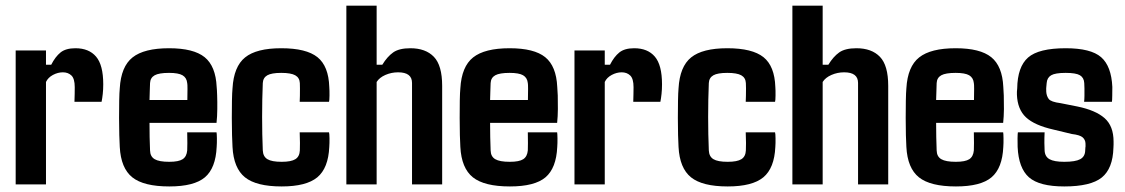

<svg xmlns="http://www.w3.org/2000/svg" viewBox="-20 -654 3992 681"><path d="M143.1 0H35.6V-475.1H143.1V-424.3H161.6Q176.3 -453.1 194.8 -468Q213.4 -482.9 247.6 -482.9Q295.4 -482.9 320.8 -453.1Q346.2 -423.3 346.2 -355Q346.2 -336.9 344.5 -321Q342.8 -305.2 340.3 -293H244.1Q244.6 -302.7 244.9 -321.3Q245.1 -339.8 245.1 -344.7Q245.1 -375 233.4 -386.2Q221.7 -397.5 203.1 -397.5Q185.1 -397.5 167.7 -388.2Q150.4 -378.9 143.1 -363.3Z M580.6 7.3Q489.7 7.3 449.2 -25.1Q408.7 -57.6 404.8 -132.8Q403.8 -146.5 403.1 -174.6Q402.3 -202.6 402.3 -235.4Q402.3 -268.1 402.8 -296.9Q403.3 -325.7 404.8 -340.8Q409.2 -418 450.2 -450.4Q491.2 -482.9 579.6 -482.9Q666.5 -482.9 705.8 -451.2Q745.1 -419.4 748.5 -345.7Q749.5 -337.4 750.2 -315.4Q751 -293.5 750.7 -267.1Q750.5 -240.7 748 -218.3H510.3Q510.3 -192.4 510.7 -167.7Q511.2 -143.1 512.2 -120.6Q512.7 -98.6 528.6 -89.4Q544.4 -80.1 580.1 -80.1Q613.8 -80.1 627.9 -89.4Q642.1 -98.6 644 -120.6Q645 -140.1 644 -184.6H748Q749 -180.7 749.3 -163.3Q749.5 -146 748.5 -132.8Q745.1 -57.6 706.8 -25.1Q668.5 7.3 580.6 7.3ZM510.3 -299.3H644.5Q645 -320.8 645 -338.4Q645 -356 644 -359.4Q642.1 -378.4 627.4 -387Q612.8 -395.5 579.6 -395.5Q543.9 -395.5 528.6 -387Q513.2 -378.4 512.2 -359.4Q511.7 -345.2 511.2 -330.1Q510.7 -314.9 510.3 -299.3Z M1147 -293H1043Q1043.5 -300.3 1043.7 -313.7Q1043.9 -327.1 1043.9 -340.6Q1043.9 -354 1043.5 -359.4Q1042.5 -378.4 1027.1 -387Q1011.7 -395.5 977.5 -395.5Q943.4 -395.5 928.2 -387Q913.1 -378.4 912.1 -359.4Q909.7 -302.7 909.7 -239.3Q909.7 -175.8 912.1 -120.6Q913.1 -98.6 928.5 -89.4Q943.8 -80.1 979 -80.1Q1012.7 -80.1 1027.6 -89.4Q1042.5 -98.6 1043.5 -120.6Q1043.9 -129.9 1043.9 -146.7Q1043.9 -163.6 1043 -184.6H1147Q1148.4 -180.7 1148.7 -163.3Q1148.9 -146 1147.9 -132.8Q1144.5 -57.6 1105.5 -25.1Q1066.4 7.3 979 7.3Q889.2 7.3 848.9 -25.1Q808.6 -57.6 804.7 -132.8Q803.7 -146.5 803 -174.6Q802.2 -202.6 802.2 -235.4Q802.2 -268.1 802.7 -296.9Q803.2 -325.7 804.7 -340.8Q809.1 -418 849.4 -450.4Q889.6 -482.9 977.5 -482.9Q1066.4 -482.9 1106 -451.2Q1145.5 -419.4 1147.9 -345.7Q1148.9 -333 1148.7 -314.9Q1148.4 -296.9 1147 -293Z M1315.9 0H1208.5V-633.8H1315.9V-424.3H1335.9Q1353.5 -453.1 1374.5 -468Q1395.5 -482.9 1435.5 -482.9Q1489.7 -482.9 1519 -452.4Q1548.3 -421.9 1548.3 -349.6V0H1441.4V-359.9Q1441.4 -397.5 1392.1 -397.5Q1368.2 -397.5 1346.9 -388.2Q1325.7 -378.9 1315.9 -363.3Z M1788.6 7.3Q1697.8 7.3 1657.2 -25.1Q1616.7 -57.6 1612.8 -132.8Q1611.8 -146.5 1611.1 -174.6Q1610.4 -202.6 1610.4 -235.4Q1610.4 -268.1 1610.8 -296.9Q1611.3 -325.7 1612.8 -340.8Q1617.2 -418 1658.2 -450.4Q1699.2 -482.9 1787.6 -482.9Q1874.5 -482.9 1913.8 -451.2Q1953.1 -419.4 1956.5 -345.7Q1957.5 -337.4 1958.3 -315.4Q1959 -293.5 1958.7 -267.1Q1958.5 -240.7 1956.1 -218.3H1718.3Q1718.3 -192.4 1718.8 -167.7Q1719.2 -143.1 1720.2 -120.6Q1720.7 -98.6 1736.6 -89.4Q1752.4 -80.1 1788.1 -80.1Q1821.8 -80.1 1835.9 -89.4Q1850.1 -98.6 1852.1 -120.6Q1853 -140.1 1852.1 -184.6H1956.1Q1957 -180.7 1957.3 -163.3Q1957.5 -146 1956.5 -132.8Q1953.1 -57.6 1914.8 -25.1Q1876.5 7.3 1788.6 7.3ZM1718.3 -299.3H1852.5Q1853 -320.8 1853 -338.4Q1853 -356 1852.1 -359.4Q1850.1 -378.4 1835.4 -387Q1820.8 -395.5 1787.6 -395.5Q1752 -395.5 1736.6 -387Q1721.2 -378.4 1720.2 -359.4Q1719.7 -345.2 1719.2 -330.1Q1718.8 -314.9 1718.3 -299.3Z M2125 0H2017.6V-475.1H2125V-424.3H2143.6Q2158.2 -453.1 2176.8 -468Q2195.3 -482.9 2229.5 -482.9Q2277.3 -482.9 2302.7 -453.1Q2328.1 -423.3 2328.1 -355Q2328.1 -336.9 2326.4 -321Q2324.7 -305.2 2322.3 -293H2226.1Q2226.6 -302.7 2226.8 -321.3Q2227.1 -339.8 2227.1 -344.7Q2227.1 -375 2215.3 -386.2Q2203.6 -397.5 2185.1 -397.5Q2167 -397.5 2149.7 -388.2Q2132.3 -378.9 2125 -363.3Z M2729 -293H2625Q2625.5 -300.3 2625.7 -313.7Q2626 -327.1 2626 -340.6Q2626 -354 2625.5 -359.4Q2624.5 -378.4 2609.1 -387Q2593.8 -395.5 2559.6 -395.5Q2525.4 -395.5 2510.3 -387Q2495.1 -378.4 2494.1 -359.4Q2491.7 -302.7 2491.7 -239.3Q2491.7 -175.8 2494.1 -120.6Q2495.1 -98.6 2510.5 -89.4Q2525.9 -80.1 2561 -80.1Q2594.7 -80.1 2609.6 -89.4Q2624.5 -98.6 2625.5 -120.6Q2626 -129.9 2626 -146.7Q2626 -163.6 2625 -184.6H2729Q2730.5 -180.7 2730.7 -163.3Q2731 -146 2730 -132.8Q2726.6 -57.6 2687.5 -25.1Q2648.4 7.3 2561 7.3Q2471.2 7.3 2430.9 -25.1Q2390.6 -57.6 2386.7 -132.8Q2385.7 -146.5 2385 -174.6Q2384.3 -202.6 2384.3 -235.4Q2384.3 -268.1 2384.8 -296.9Q2385.3 -325.7 2386.7 -340.8Q2391.1 -418 2431.4 -450.4Q2471.7 -482.9 2559.6 -482.9Q2648.4 -482.9 2688 -451.2Q2727.5 -419.4 2730 -345.7Q2731 -333 2730.7 -314.9Q2730.5 -296.9 2729 -293Z M2897.9 0H2790.5V-633.8H2897.9V-424.3H2918Q2935.5 -453.1 2956.5 -468Q2977.5 -482.9 3017.6 -482.9Q3071.8 -482.9 3101.1 -452.4Q3130.4 -421.9 3130.4 -349.6V0H3023.4V-359.9Q3023.4 -397.5 2974.1 -397.5Q2950.2 -397.5 2929 -388.2Q2907.7 -378.9 2897.9 -363.3Z M3370.6 7.3Q3279.8 7.3 3239.3 -25.1Q3198.7 -57.6 3194.8 -132.8Q3193.8 -146.5 3193.1 -174.6Q3192.4 -202.6 3192.4 -235.4Q3192.4 -268.1 3192.9 -296.9Q3193.4 -325.7 3194.8 -340.8Q3199.2 -418 3240.2 -450.4Q3281.2 -482.9 3369.6 -482.9Q3456.5 -482.9 3495.8 -451.2Q3535.2 -419.4 3538.6 -345.7Q3539.6 -337.4 3540.3 -315.4Q3541 -293.5 3540.8 -267.1Q3540.5 -240.7 3538.1 -218.3H3300.3Q3300.3 -192.4 3300.8 -167.7Q3301.3 -143.1 3302.2 -120.6Q3302.7 -98.6 3318.6 -89.4Q3334.5 -80.1 3370.1 -80.1Q3403.8 -80.1 3418 -89.4Q3432.1 -98.6 3434.1 -120.6Q3435.1 -140.1 3434.1 -184.6H3538.1Q3539.1 -180.7 3539.3 -163.3Q3539.6 -146 3538.6 -132.8Q3535.2 -57.6 3496.8 -25.1Q3458.5 7.3 3370.6 7.3ZM3300.3 -299.3H3434.6Q3435.1 -320.8 3435.1 -338.4Q3435.1 -356 3434.1 -359.4Q3432.1 -378.4 3417.5 -387Q3402.8 -395.5 3369.6 -395.5Q3334 -395.5 3318.6 -387Q3303.2 -378.4 3302.2 -359.4Q3301.8 -345.2 3301.3 -330.1Q3300.8 -314.9 3300.3 -299.3Z M3754.9 7.3Q3666.5 7.3 3629.6 -25.1Q3592.8 -57.6 3589.4 -132.8Q3588.9 -146 3589.1 -163.3Q3589.4 -180.7 3590.3 -184.6H3685.1Q3684.1 -163.6 3684.3 -146.7Q3684.6 -129.9 3685.1 -120.6Q3686 -98.6 3702.4 -89.4Q3718.8 -80.1 3754.9 -80.1Q3794.4 -80.1 3811.5 -89.4Q3828.6 -98.6 3829.1 -120.6Q3829.6 -130.4 3829.8 -131.8Q3830.1 -133.3 3830.3 -134.8Q3830.6 -136.2 3830.1 -145.5Q3829.6 -158.2 3820.1 -166.7Q3810.5 -175.3 3781.7 -178.7L3716.8 -194.3Q3649.4 -209.5 3619.1 -237.8Q3588.9 -266.1 3586.9 -317.9Q3586.4 -328.6 3587.9 -340.3Q3588.9 -417 3626.5 -450Q3664.1 -482.9 3759.8 -482.9Q3849.1 -482.9 3885.5 -451.2Q3921.9 -419.4 3925.3 -345.7Q3925.3 -333 3925 -314.9Q3924.8 -296.9 3923.8 -293H3825.2Q3826.2 -300.3 3826.4 -313.7Q3826.7 -327.1 3826.4 -340.6Q3826.2 -354 3825.7 -359.4Q3824.7 -378.4 3810.5 -387Q3796.4 -395.5 3759.8 -395.5Q3722.7 -395.5 3708.3 -387Q3693.8 -378.4 3692.4 -359.4Q3691.9 -350.1 3691.2 -346.4Q3690.4 -342.8 3690.9 -328.6Q3691.9 -313.5 3699.7 -303Q3707.5 -292.5 3741.7 -288.1L3800.8 -276.4Q3865.7 -263.2 3897.7 -235.1Q3929.7 -207 3929.7 -151.9Q3929.7 -147 3929.7 -141.1Q3929.7 -135.3 3929.2 -129.9Q3927.2 -56.2 3887.9 -24.4Q3848.6 7.3 3754.9 7.3Z"/></svg>

Font: Agdasima
Style: Bold
Weight: 700
Width: 3
Designer: The DocRepair Project, Patric King
Foundry: Google
Version: Version 2.002